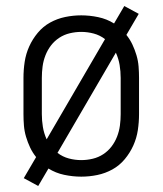

<svg xmlns="http://www.w3.org/2000/svg" viewBox="-20 -579 540 638"><path d="M107 39 59 13 100 -57Q88 -72 80 -89Q72 -106 66.5 -124.5Q61 -143 59.5 -162Q58 -181 58 -200V-320Q58 -347 62 -373.5Q66 -400 77 -424.5Q88 -449 105.5 -470Q123 -491 146.5 -504Q170 -517 196.5 -522.5Q223 -528 250 -528Q278 -528 306.5 -522Q335 -516 359 -501L393 -559L441 -533L400 -463Q412 -448 420 -431Q428 -414 433.5 -395.5Q439 -377 440.5 -358Q442 -339 442 -320V-200Q442 -173 438 -146.5Q434 -120 423 -95.5Q412 -71 394.5 -50Q377 -29 353.5 -16Q330 -3 303.5 2.5Q277 8 250 8Q222 8 193.5 2Q165 -4 141 -19ZM135 -116 329 -449Q312 -462 291.5 -467.5Q271 -473 250 -473Q231 -473 212 -468.5Q193 -464 177 -453.5Q161 -443 149.5 -428Q138 -413 131 -395Q124 -377 121.5 -358Q119 -339 119 -320V-200Q119 -178 122.5 -157Q126 -136 135 -116ZM250 -47Q269 -47 288 -51.5Q307 -56 323 -66.5Q339 -77 350.5 -92Q362 -107 369 -125Q376 -143 378.5 -162Q381 -181 381 -200V-320Q381 -342 377.5 -363Q374 -384 365 -404L171 -71Q188 -58 208.5 -52.5Q229 -47 250 -47Z"/></svg>

Font: Iosevka Term Curly Light
Style: Regular
Weight: 300
Designer: Belleve Invis
Foundry: Belleve Invis
Version: Version 32.3.0